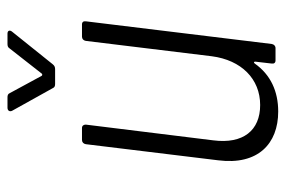

<svg xmlns="http://www.w3.org/2000/svg" viewBox="-142 -596 745 500"><g transform="rotate(-90 230.0 -345.5)"><path d="M313 -580 398 -686C403 -692 401 -698 393 -698H366C361 -698 357 -697 354 -692L289 -609C288 -607 284 -607 283 -609L238 -692C236 -697 232 -698 227 -698H200C192 -698 189 -692 192 -686L251 -580C253 -575 257 -574 262 -574H300C305 -574 309 -575 313 -580ZM374 -494 334 -166C324 -89 275 -40 207 -40C141 -40 105 -84 115 -162L156 -494C156 -500 153 -504 147 -504H116C110 -504 106 -500 105 -494L63 -149C50 -46 106 7 190 7C243 7 286 -13 315 -54C317 -57 320 -57 320 -53L315 -10C314 -4 317 0 323 0H355C361 0 365 -4 366 -10L425 -494C426 -500 423 -504 417 -504H385C379 -504 375 -500 374 -494Z"/></g></svg>

Font: Barlow Semi Condensed Light
Style: Italic
Weight: 300
Width: 4
Italic angle: -7°
Designer: Jeremy Tribby
Foundry: Tribby Type
Version: Version 1.422;hotconv 1.0.109;makeotfexe 2.5.65596